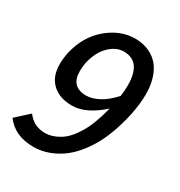

<svg xmlns="http://www.w3.org/2000/svg" viewBox="-202 -875 951 1012"><g transform="rotate(30 273.0 -368.5)"><path d="M253 -360Q287 -360 328.5 -381.5Q370 -403 412 -450Q417 -486 417 -516Q417 -661 311 -661Q264 -661 223 -621Q182 -581 165 -508Q160 -479 160 -456Q160 -360 253 -360ZM148 13Q33 13 -24 -65L54 -136Q94 -81 163 -81Q207 -81 251 -108Q295 -135 332 -197Q369 -259 395 -363Q299 -277 215 -277Q123 -277 79 -335Q50 -373 50 -436Q50 -469 58 -508Q84 -619 161.5 -684.5Q239 -750 329 -750Q399 -750 449 -711.5Q499 -673 516 -594Q523 -562 523 -523Q523 -466 508 -393Q476 -249 418.5 -159Q361 -69 290 -28Q219 13 148 13Z"/></g></svg>

Font: l_WÎeÑOS 500W
Style: Regular
Weight: 500
Designer: R?O
Version: Version 2.00 June 21, 2023